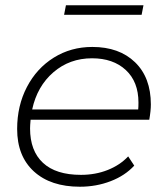

<svg xmlns="http://www.w3.org/2000/svg" viewBox="-20 -704 638 728"><path d="M96 -250Q94 -228 94 -217Q94 -132 143 -86.5Q192 -41 287 -41Q342 -41 388.5 -59.5Q435 -78 466 -111L489 -76Q454 -38 399.5 -17Q345 4 283 4Q172 4 108.5 -54Q45 -112 45 -215Q45 -303 82 -374Q119 -445 184 -485.5Q249 -526 330 -526Q432 -526 492 -468Q552 -410 552 -308Q552 -284 546 -250ZM102 -289H504Q505 -298 505 -315Q505 -394 457 -438.5Q409 -483 329 -483Q244 -483 182.5 -430Q121 -377 102 -289ZM230 -684H524L517 -648H223Z"/></svg>

Font: Idrija
Style: Italic
Weight: 300
Italic angle: -11.3°
Designer: Julieta Ulanovsky
Foundry: Julieta Ulanovsky
Version: Version 7.200